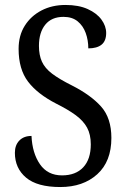

<svg xmlns="http://www.w3.org/2000/svg" viewBox="-20 -744 508 774"><path d="M223 10Q130 10 85 -28Q40 -66 40 -128Q40 -159 58 -177.5Q76 -196 107 -196Q110 -127 141 -82Q172 -37 230 -37Q285 -37 315.5 -69.5Q346 -102 346 -162Q346 -202 331 -229.5Q316 -257 285.5 -279.5Q255 -302 207 -326Q131 -365 93 -415Q55 -465 55 -547Q55 -601 80 -640.5Q105 -680 147.5 -702Q190 -724 244 -724Q297 -724 333.5 -707.5Q370 -691 389 -665Q408 -639 408 -611Q408 -579 389.5 -564Q371 -549 336 -549Q336 -582 325.5 -611Q315 -640 293 -658Q271 -676 236 -676Q188 -676 162.5 -644.5Q137 -613 137 -559Q137 -522 149 -495.5Q161 -469 190 -447Q219 -425 269 -400Q346 -361 387.5 -314.5Q429 -268 429 -188Q429 -93 372 -41.5Q315 10 223 10Z"/></svg>

Font: Noto Serif Condensed
Style: Regular
Weight: 400
Width: 3
Designer: Monotype Design Team
Foundry: Monotype Imaging Inc.
Version: Version 2.013; ttfautohint (v1.8.4.7-5d5b)